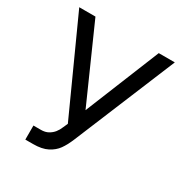

<svg xmlns="http://www.w3.org/2000/svg" viewBox="-167 -835 927 972"><g transform="rotate(30 296.5 -348.5)"><path d="M116.2 -72.3H160.2Q184.6 -72.3 202.1 -82Q219.7 -91.8 231.4 -106.4Q243.2 -121.1 251 -140.6L262.7 -167L17.6 -707H112.3L305.7 -271.5L482.4 -707H576.2L331.1 -115.2Q314.5 -75.2 295.9 -49.3Q277.3 -23.4 245.1 -6.8Q212.9 9.8 161.1 9.8H116.2Z"/></g></svg>

Font: WEMIX Pretendard Variable
Style: Regular
Weight: 400
Designer: Base glyphs from Inter by Rasmus Andersson; Hangeul glyphs from Noto Sans CJK(Source Han Sans) by Jang Soo-young and Kan
Foundry: Kil Hyung-jin
Version: Version 1.000;Glyphs 3.2 (3208)